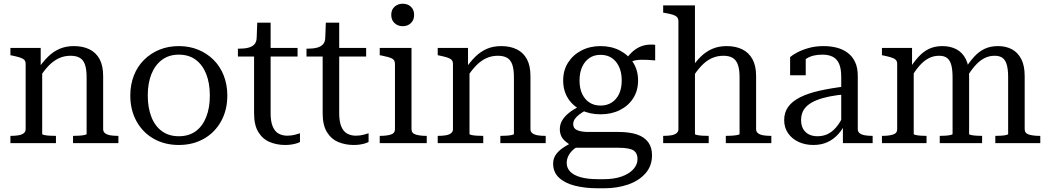

<svg xmlns="http://www.w3.org/2000/svg" viewBox="-20 -770 5638 1033"><path d="M36 0V-39H37Q61 -39 79 -42Q97 -45 107.5 -53Q118 -61 118 -75V-426Q118 -441 110 -448.5Q102 -456 86 -461Q70 -466 46 -471L36 -473V-512H199V-407L207 -396V-49Q207 -46 218.5 -43.5Q230 -41 246.5 -40Q263 -39 279 -39H281V0ZM617 0H373V-39H374Q388 -39 405 -40Q422 -41 434 -43.5Q446 -46 446 -49V-355Q446 -396 437.5 -421.5Q429 -447 410 -458.5Q391 -470 359 -470Q325 -470 295.5 -456Q266 -442 239.5 -414Q213 -386 189 -346L182 -396Q210 -437 238.5 -465Q267 -493 301 -507.5Q335 -522 378 -522Q426 -522 461.5 -504.5Q497 -487 516 -451.5Q535 -416 535 -361V-75Q535 -61 545.5 -53Q556 -45 574 -42Q592 -39 615 -39H617Z M1203 -256Q1203 -178 1169.5 -117.5Q1136 -57 1077 -23.5Q1018 10 942 10Q866 10 807 -23.5Q748 -57 714.5 -117.5Q681 -178 681 -256Q681 -314 700 -363Q719 -412 754.5 -447.5Q790 -483 837.5 -502.5Q885 -522 942 -522Q999 -522 1046.5 -502.5Q1094 -483 1129.5 -447.5Q1165 -412 1184 -363Q1203 -314 1203 -256ZM775 -256Q775 -191 794.5 -141Q814 -91 851.5 -64Q889 -37 942 -37Q996 -37 1033 -64Q1070 -91 1089.5 -140.5Q1109 -190 1109 -256Q1109 -322 1089.5 -371.5Q1070 -421 1033 -448.5Q996 -476 942 -476Q889 -476 851.5 -448Q814 -420 794.5 -371Q775 -322 775 -256Z M1260 -466V-508H1264Q1295 -508 1316.5 -513.5Q1338 -519 1349.5 -532.5Q1361 -546 1361 -569L1413 -512H1581V-466ZM1436 -160Q1436 -117 1447 -90Q1458 -63 1478.5 -51.5Q1499 -40 1525 -40Q1548 -40 1566.5 -45Q1585 -50 1594 -53V-6Q1585 -1 1572 2.5Q1559 6 1545 8Q1531 10 1514 10Q1470 10 1432 -5.5Q1394 -21 1370.5 -58.5Q1347 -96 1347 -160V-505L1359 -510L1364 -648H1436Z M1629 -466V-508H1633Q1664 -508 1685.5 -513.5Q1707 -519 1718.5 -532.5Q1730 -546 1730 -569L1782 -512H1950V-466ZM1805 -160Q1805 -117 1816 -90Q1827 -63 1847.5 -51.5Q1868 -40 1894 -40Q1917 -40 1935.5 -45Q1954 -50 1963 -53V-6Q1954 -1 1941 2.5Q1928 6 1914 8Q1900 10 1883 10Q1839 10 1801 -5.5Q1763 -21 1739.5 -58.5Q1716 -96 1716 -160V-505L1728 -510L1733 -648H1805Z M2147 -629Q2121 -629 2103 -645.5Q2085 -662 2085 -690Q2085 -718 2103 -734Q2121 -750 2147 -750Q2173 -750 2190.5 -734Q2208 -718 2208 -690Q2208 -662 2190.5 -645.5Q2173 -629 2147 -629ZM2194 -512V-75Q2194 -53 2217 -46Q2240 -39 2274 -39H2276V0H2023V-39H2025Q2060 -39 2082.5 -46Q2105 -53 2105 -75V-426Q2105 -448 2087.5 -456Q2070 -464 2034 -471L2023 -473V-512Z M2335 0V-39H2336Q2360 -39 2378 -42Q2396 -45 2406.5 -53Q2417 -61 2417 -75V-426Q2417 -441 2409 -448.5Q2401 -456 2385 -461Q2369 -466 2345 -471L2335 -473V-512H2498V-407L2506 -396V-49Q2506 -46 2517.5 -43.5Q2529 -41 2545.5 -40Q2562 -39 2578 -39H2580V0ZM2916 0H2672V-39H2673Q2687 -39 2704 -40Q2721 -41 2733 -43.5Q2745 -46 2745 -49V-355Q2745 -396 2736.5 -421.5Q2728 -447 2709 -458.5Q2690 -470 2658 -470Q2624 -470 2594.5 -456Q2565 -442 2538.5 -414Q2512 -386 2488 -346L2481 -396Q2509 -437 2537.5 -465Q2566 -493 2600 -507.5Q2634 -522 2677 -522Q2725 -522 2760.5 -504.5Q2796 -487 2815 -451.5Q2834 -416 2834 -361V-75Q2834 -61 2844.5 -53Q2855 -45 2873 -42Q2891 -39 2914 -39H2916Z M3505 -445Q3461 -449 3431 -448.5Q3401 -448 3381.5 -440.5Q3362 -433 3349 -415L3336 -430Q3351 -458 3368.5 -477.5Q3386 -497 3407.5 -510Q3429 -523 3453 -527.5Q3477 -532 3505 -529ZM3211 -155Q3153 -155 3107.5 -177.5Q3062 -200 3036 -241Q3010 -282 3010 -337Q3010 -392 3036.5 -433.5Q3063 -475 3108.5 -498.5Q3154 -522 3211 -522Q3269 -522 3314.5 -498.5Q3360 -475 3386.5 -433.5Q3413 -392 3413 -337Q3413 -282 3386.5 -241Q3360 -200 3314.5 -177.5Q3269 -155 3211 -155ZM3211 -202Q3245 -202 3270.5 -218Q3296 -234 3310.5 -264Q3325 -294 3325 -337Q3325 -380 3310.5 -411Q3296 -442 3271 -458.5Q3246 -475 3211 -475Q3177 -475 3152 -458.5Q3127 -442 3112.5 -411Q3098 -380 3098 -337Q3098 -294 3112.5 -264Q3127 -234 3152 -218Q3177 -202 3211 -202ZM3196 243Q3129 243 3074.5 229.5Q3020 216 2988 186.5Q2956 157 2956 110Q2956 85 2969 64.5Q2982 44 3008 26Q3034 8 3073 -10L3101 12Q3075 24 3059.5 39.5Q3044 55 3036.5 72Q3029 89 3029 107Q3029 133 3047 152.5Q3065 172 3102.5 183Q3140 194 3197 194H3230Q3283 194 3323.5 180Q3364 166 3387 141Q3410 116 3410 85Q3410 54 3388.5 39.5Q3367 25 3307 25H3068V22Q3040 6 3022.5 -9Q3005 -24 2998.5 -40.5Q2992 -57 2992 -75Q2992 -100 3004 -121Q3016 -142 3039.5 -161.5Q3063 -181 3099 -198L3131 -176Q3111 -165 3096 -153.5Q3081 -142 3072.5 -129.5Q3064 -117 3064 -101Q3064 -79 3085.5 -69.5Q3107 -60 3147 -60H3308Q3367 -60 3407 -46.5Q3447 -33 3467.5 -5Q3488 23 3488 65Q3488 123 3452.5 163Q3417 203 3358.5 223Q3300 243 3231 243Z M3719 -741V-49Q3719 -46 3730.5 -43.5Q3742 -41 3759 -40Q3776 -39 3791 -39H3793V0H3548V-39H3549Q3573 -39 3591 -42Q3609 -45 3619.5 -53Q3630 -61 3630 -75V-655Q3630 -670 3622.5 -678Q3615 -686 3599.5 -691Q3584 -696 3559 -700L3548 -702V-741ZM4130 0H3885V-39H3886Q3900 -39 3917 -40Q3934 -41 3946.5 -43.5Q3959 -46 3959 -49V-355Q3959 -396 3950 -421.5Q3941 -447 3922 -458.5Q3903 -470 3872 -470Q3837 -470 3807.5 -456Q3778 -442 3752 -414Q3726 -386 3702 -347L3695 -396Q3722 -438 3750.5 -465.5Q3779 -493 3813 -507.5Q3847 -522 3890 -522Q3938 -522 3973.5 -504.5Q4009 -487 4028.5 -451.5Q4048 -416 4048 -361V-75Q4048 -61 4058.5 -53Q4069 -45 4087 -42Q4105 -39 4128 -39H4130Z M4534 -306 4533 -263Q4483 -259 4443.5 -251Q4404 -243 4375 -231.5Q4346 -220 4327 -204.5Q4308 -189 4299 -169Q4290 -149 4290 -124Q4290 -96 4301 -76.5Q4312 -57 4332 -47Q4352 -37 4378 -37Q4414 -37 4441 -53Q4468 -69 4488.5 -97.5Q4509 -126 4525 -164L4533 -119Q4518 -80 4492 -50.5Q4466 -21 4432.5 -5.5Q4399 10 4356 10Q4313 10 4277.5 -6Q4242 -22 4220.5 -52.5Q4199 -83 4199 -124Q4199 -165 4220.5 -195Q4242 -225 4284.5 -246.5Q4327 -268 4389.5 -282Q4452 -296 4534 -306ZM4515 0V-104H4506V-356Q4506 -401 4494.5 -427Q4483 -453 4460.5 -464.5Q4438 -476 4404 -476Q4352 -476 4319.5 -455Q4287 -434 4267 -404Q4267 -419 4270.5 -430.5Q4274 -442 4280.5 -450.5Q4287 -459 4296 -464Q4305 -469 4315 -471V-365H4231V-463Q4245 -475 4270.5 -488.5Q4296 -502 4332 -512Q4368 -522 4411 -522Q4449 -522 4482 -513.5Q4515 -505 4540.5 -486Q4566 -467 4580.5 -436.5Q4595 -406 4595 -362V-75Q4595 -61 4605.5 -53Q4616 -45 4634 -42Q4652 -39 4674 -39H4675V0Z M4725 0V-39H4727Q4762 -39 4784.5 -46Q4807 -53 4807 -75V-426Q4807 -441 4799 -448.5Q4791 -456 4775 -461Q4759 -466 4735 -471L4725 -473V-512H4887V-409L4896 -397V-49Q4896 -46 4907.5 -43.5Q4919 -41 4934.5 -40Q4950 -39 4963 -39H4965V0ZM5264 0H5036V-39H5037Q5051 -39 5066.5 -40Q5082 -41 5093.5 -43.5Q5105 -46 5105 -49V-354Q5105 -395 5098 -420.5Q5091 -446 5075.5 -458Q5060 -470 5032 -470Q5001 -470 4974.5 -455.5Q4948 -441 4924.5 -413.5Q4901 -386 4878 -346L4871 -398Q4897 -437 4922.5 -465Q4948 -493 4979 -507.5Q5010 -522 5050 -522Q5093 -522 5125.5 -505Q5158 -488 5176 -452.5Q5194 -417 5194 -361V-49Q5194 -46 5205.5 -43.5Q5217 -41 5233 -40Q5249 -39 5263 -39H5264ZM5577 0H5335V-39H5337Q5351 -39 5366.5 -40Q5382 -41 5393 -43.5Q5404 -46 5404 -49V-354Q5404 -395 5397 -420.5Q5390 -446 5374.5 -458Q5359 -470 5331 -470Q5300 -470 5273.5 -455.5Q5247 -441 5223.5 -413.5Q5200 -386 5176 -346L5170 -398Q5196 -437 5221.5 -465Q5247 -493 5278 -507.5Q5309 -522 5349 -522Q5392 -522 5424 -505Q5456 -488 5474.5 -452.5Q5493 -417 5493 -361V-75Q5493 -53 5516 -46Q5539 -39 5574 -39H5577Z"/></svg>

Font: Roboto Serif 72pt
Style: Regular
Weight: 400
Designer: Greg Gazdowicz
Foundry: Commercial Type
Version: Version 1.008